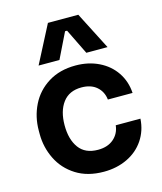

<svg xmlns="http://www.w3.org/2000/svg" viewBox="-122 -906 855 1014"><g transform="rotate(-15 305.0 -399.0)"><path d="M43 -261V-280Q43 -355 75 -419.5Q107 -484 169.5 -523Q232 -562 319 -562Q389 -562 445.5 -534.5Q502 -507 535.5 -457.5Q569 -408 573 -344H438Q433 -388 402 -415Q371 -442 319 -442Q252 -442 217 -395.5Q182 -349 182 -271Q182 -194 216 -147.5Q250 -101 320 -101Q373 -101 405.5 -129Q438 -157 443 -202H578Q574 -137 540 -86.5Q506 -36 448.5 -8.5Q391 19 320 19Q231 19 168.5 -20.5Q106 -60 74.5 -124.5Q43 -189 43 -261ZM237 -817H403L508 -612H392L324 -751H313L245 -612H131Z"/></g></svg>

Font: Sora-SIA SemiBold
Style: Regular
Weight: 600
Designer: Jonathan Barnbrook, Julián Moncada
Foundry: Barnbrook Fonts
Version: Version 2.000